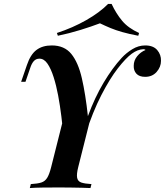

<svg xmlns="http://www.w3.org/2000/svg" viewBox="-20 -952 835 972"><path d="M376 -106Q367 -70 370.5 -52Q374 -34 391.5 -28Q409 -22 443 -20L438 0Q421 -1 395 -1.5Q369 -2 339.5 -2.5Q310 -3 282 -3Q237 -3 196.5 -2.5Q156 -2 131 0L136 -20Q170 -22 189 -28Q208 -34 219 -52Q230 -70 239 -106L308 -380L363 -317L420 -336L454 -416ZM706 -703Q690 -702 676 -696.5Q662 -691 647 -680Q617 -658 576.5 -606Q536 -554 493 -470.5Q450 -387 412 -270L301 -265Q297 -311 290.5 -364Q284 -417 274.5 -468Q265 -519 251.5 -561.5Q238 -604 220.5 -629.5Q203 -655 180 -655Q162 -655 151 -642.5Q140 -630 133 -608L109 -538Q109 -538 98 -538Q87 -538 87 -538L116 -622Q134 -676 164.5 -699Q195 -722 242 -722Q306 -722 341 -679Q376 -636 394.5 -555.5Q413 -475 425 -364Q460 -459 504.5 -533.5Q549 -608 596 -659Q619 -684 650 -703Q681 -722 715 -722Q756 -722 776 -698.5Q796 -675 795 -644Q795 -613 773 -588Q751 -563 715 -563Q685 -563 670.5 -579Q656 -595 657 -619Q657 -646 674.5 -667.5Q692 -689 717 -699Q715 -701 712 -702Q709 -703 706 -703ZM486 -834Q444 -818 387.5 -800.5Q331 -783 273 -771L268 -785Q348 -811 416.5 -850Q485 -889 527 -932H545Q568 -883 598.5 -846.5Q629 -810 684 -785L680 -771Q633 -780 599.5 -789.5Q566 -799 539.5 -810Q513 -821 486 -834Z"/></svg>

Font: Playfair Display SemiBold
Style: Italic
Weight: 600
Italic angle: -14°
Designer: Claus Eggers Sørensen
Foundry: Claus Eggers Sørensen
Version: Version 1.203